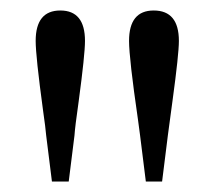

<svg xmlns="http://www.w3.org/2000/svg" viewBox="-20 -823 407 366"><path d="M79 -477 68 -565Q67 -578 62 -613Q48 -716 48 -745Q48 -803 95 -803Q142 -803 142 -745Q142 -719 130 -630Q123 -581 122 -565L111 -477ZM258 -477 247 -565Q246 -573 243 -595Q226 -712 226 -745Q226 -803 273 -803Q321 -803 321 -745Q321 -720 309 -632Q302 -582 300 -565L289 -477Z"/></svg>

Font: GenRyuMin TW R
Style: Regular
Weight: 400
Version: Version 1.501;PS 1;hotconv 16.6.51;makeotf.lib2.5.65220